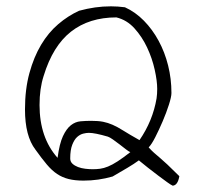

<svg xmlns="http://www.w3.org/2000/svg" viewBox="-20 -573 627 607"><path d="M547 -16Q542 13 526 14Q521 12 508.5 3Q496 -6 480 -18Q464 -30 447.5 -43Q431 -56 419 -66Q404 -55 383 -42.5Q362 -30 336 -15Q291 -2 244 -2Q217 -2 197 -7Q177 -12 160.5 -23Q144 -34 128 -53Q112 -72 92 -100Q59 -143 59 -227Q59 -291 73 -342Q87 -393 110 -431.5Q133 -470 164 -496.5Q195 -523 230 -539Q256 -546 280.5 -549.5Q305 -553 331 -553Q352 -553 375 -550Q408 -535 435 -507.5Q462 -480 481.5 -444Q501 -408 511.5 -366Q522 -324 522 -279Q522 -267 514 -242Q506 -217 494.5 -190Q483 -163 471 -139.5Q459 -116 450 -107Q460 -96 467.5 -89.5Q475 -83 485 -74.5Q495 -66 509 -53Q523 -40 547 -16ZM475 -262Q476 -269 476.5 -276.5Q477 -284 477 -292Q477 -317 469 -353Q461 -389 445 -423Q429 -457 405 -483.5Q381 -510 348 -518Q262 -518 204.5 -473Q147 -428 118 -333Q105 -293 105 -241Q105 -138 162 -74Q168 -119 179 -142.5Q190 -166 204 -177Q218 -188 234.5 -189.5Q251 -191 268 -191Q291 -191 306 -188Q321 -185 336 -178.5Q351 -172 370 -160Q389 -148 421 -130Q463 -191 475 -262ZM392 -92Q387 -94 378 -101Q369 -108 358 -116.5Q347 -125 337 -132Q327 -139 321 -141Q280 -153 261 -153Q253 -153 243 -150.5Q233 -148 224 -140Q215 -132 208.5 -115.5Q202 -99 202 -72Q202 -62 209 -55.5Q216 -49 226.5 -45Q237 -41 249.5 -39.5Q262 -38 273 -38Q285 -38 296.5 -39.5Q308 -41 321.5 -46.5Q335 -52 352 -63Q369 -74 392 -92Z"/></svg>

Font: Gaegu Light
Style: Regular
Weight: 300
Designer: JIKJI
Foundry: JIKJI
Version: Version 1.00